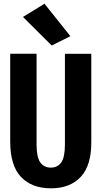

<svg xmlns="http://www.w3.org/2000/svg" viewBox="-20 -999 543 1028"><path d="M34.7 -240.7Q34.7 -112.8 92.3 -51.8Q149.9 9.3 253.4 9.3Q354.5 9.3 412.1 -51.8Q469.7 -112.8 468.8 -240.2V-710.9H327.6V-225.1Q327.6 -157.2 307.9 -129.4Q288.1 -101.6 252 -101.6Q215.3 -101.6 195.6 -129.6Q175.8 -157.7 175.8 -225.1V-711.4H34.7ZM256.8 -755.4 356.9 -805.2 218.3 -979 103 -908.2Z"/></svg>

Font: Roboto Flex Super Cond Bold
Style: Regular
Weight: 700
Width: 3
Designer: Berlow after Robertson
Foundry: Google
Version: Version 3.000